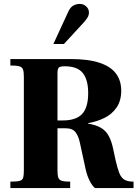

<svg xmlns="http://www.w3.org/2000/svg" viewBox="-20 -962 707 982"><path d="M33 0V-33Q66 -33 80.5 -37Q95 -41 98.5 -53Q102 -65 102 -89V-570Q102 -595 97.5 -607Q93 -619 78.5 -623Q64 -627 33 -627V-660H340Q432 -660 489 -641Q546 -622 573 -586Q600 -550 600 -498Q600 -447 576.5 -412.5Q553 -378 514.5 -359Q476 -340 430 -332V-330Q471 -323 496 -308.5Q521 -294 536 -267Q551 -240 560 -195L572 -139Q581 -101 590 -77.5Q599 -54 615.5 -43.5Q632 -33 663 -33V0H466Q452 -11 439 -36.5Q426 -62 419 -92L389 -230Q382 -265 366.5 -285.5Q351 -306 315 -306H274V-89Q274 -65 278.5 -53Q283 -41 297 -37Q311 -33 339 -33V0ZM274 -346H302Q369 -346 400 -379Q431 -412 431 -486Q431 -554 403.5 -588.5Q376 -623 311 -623Q288 -623 281 -616.5Q274 -610 274 -588ZM253 -737 331 -906Q341 -926 356 -934Q371 -942 388 -942Q407 -942 421 -929Q435 -916 435 -898Q435 -888 431 -878.5Q427 -869 411 -850L307 -737Z"/></svg>

Font: Frank Ruhl Libre Black
Style: Regular
Weight: 900
Designer: Yanek Iontef
Foundry: Fontef
Version: Version 6.004